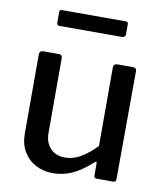

<svg xmlns="http://www.w3.org/2000/svg" viewBox="-83 -798 749 876"><g transform="rotate(10 291.5 -360.0)"><path d="M262 -70Q302 -70 337.5 -91.5Q373 -113 407 -149V-513Q407 -530 426 -530H498Q514 -530 514 -514L512 -14Q512 0 500 0H422Q410 0 410 -13V-69Q410 -74 407.5 -75.5Q405 -77 400 -72Q349 -26 307 -8Q265 10 221 10Q176 10 140.5 -9Q105 -28 84.5 -63Q64 -98 64 -145V-512Q64 -530 82 -530H155Q170 -530 170 -514V-167Q170 -124 194.5 -97Q219 -70 262 -70ZM440 -719V-672Q440 -657 422 -657H135Q128 -657 125 -660.5Q122 -664 122 -671V-718Q122 -730 132 -730H430Q440 -730 440 -719Z"/></g></svg>

Font: Libre Franklin Thin Medium
Style: Regular
Weight: 500
Version: Version 3.000